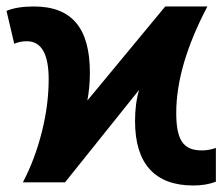

<svg xmlns="http://www.w3.org/2000/svg" viewBox="-30 -566 695 596"><path d="M171.9 0 401.9 -287.1C393.6 -260.3 389.2 -227.5 389.2 -189.9C389.2 -58.6 450.2 9.8 569.8 9.8C596.7 9.8 620.1 5.9 640.1 -2V-106.9C626 -101.6 611.3 -99.1 596.2 -99.1C537.6 -99.1 517.1 -133.3 517.1 -215.8C517.1 -313.5 549.3 -423.3 613.8 -545.9H482.9L241.2 -253.9C246.6 -282.7 249 -311.5 249 -340.8C249 -479 192.9 -545.9 75.2 -545.9C40.5 -545.9 12.2 -541.5 -9.8 -532.2L14.2 -430.2C26.4 -435.5 39.1 -438 53.2 -438C98.6 -438 121.1 -398.4 121.1 -319.8C121.1 -268.1 114.3 -213.9 100.1 -157.2C85.9 -100.6 66.4 -48.3 41 0Z"/></svg>

Font: Noto Reveo Sans
Style: Bold
Weight: 700
Designer: Monotype Design team
Foundry: Monotype Imaging Inc.
Version: Version 1.04